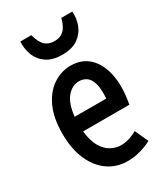

<svg xmlns="http://www.w3.org/2000/svg" viewBox="-188 -833 805 926"><g transform="rotate(-30 214.0 -370.5)"><path d="M243.2 9.3Q183.6 9.3 136.5 -22.9Q89.4 -55.2 62.3 -116.2Q35.2 -177.2 35.2 -262.7Q35.2 -351.1 63 -409.9Q90.8 -468.8 136 -498.3Q181.2 -527.8 232.9 -527.8Q294.4 -527.8 334.5 -490Q374.5 -452.1 388.4 -383.5Q402.3 -314.9 384.8 -222.7H127.4Q133.3 -166.5 153.1 -133.8Q172.9 -101.1 199.7 -87.2Q226.6 -73.2 253.4 -73.2Q279.3 -73.2 304.7 -82Q330.1 -90.8 343.3 -100.1L377.4 -25.9Q354 -12.2 317.4 -1.5Q280.8 9.3 243.2 9.3ZM231 -442.4Q191.4 -442.4 162.8 -407.5Q134.3 -372.6 127.4 -304.2H303.2Q307.1 -358.9 297.6 -388.9Q288.1 -418.9 270.5 -430.7Q252.9 -442.4 231 -442.4ZM226.6 -592.8Q170.9 -592.8 137.9 -616.7Q105 -640.6 92 -676.8Q79.1 -712.9 82 -749.5H143.1Q154.8 -704.6 175 -686.5Q195.3 -668.5 226.6 -668.5Q257.8 -668.5 278.1 -686.5Q298.3 -704.6 310.1 -749.5H371.1Q374.5 -712.9 361.3 -676.8Q348.1 -640.6 315.4 -616.7Q282.7 -592.8 226.6 -592.8Z"/></g></svg>

Font: Voltaire
Style: Regular
Weight: 400
Designer: Yvonne Schüttler, Eben Sorkin, Emma Marichal
Foundry: Sorkin Type Co.
Version: Version 1.010; ttfautohint (v1.8.4.7-5d5b)